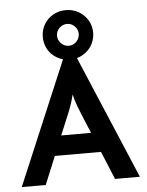

<svg xmlns="http://www.w3.org/2000/svg" viewBox="-55 -841 677 886"><g transform="rotate(-5 283.0 -398.0)"><path d="M9.7 0 250.7 -570.8Q226.4 -577.8 207.3 -593.4Q188.2 -609 177.4 -631.9Q166.7 -654.9 166.7 -681.2Q166.7 -713.9 182.3 -739.9Q197.9 -766 224.3 -780.9Q250.7 -795.8 283.3 -795.8Q315.3 -795.8 341.7 -780.9Q368.1 -766 384 -739.9Q400 -713.9 400 -681.2Q400 -654.9 388.9 -631.9Q377.8 -609 358.7 -593.4Q339.6 -577.8 315.3 -570.8L556.9 0H441.7L388.2 -129.9H174.3L120.8 0ZM211.8 -221.5H350L317.4 -300Q306.9 -325 297.9 -349Q288.9 -372.9 280.6 -404.9Q272.9 -372.9 264.2 -349.3Q255.6 -325.7 244.4 -300ZM283.3 -630.6Q303.5 -630.6 318.4 -645.8Q333.3 -661.1 333.3 -681.2Q333.3 -702.1 318.4 -717Q303.5 -731.9 283.3 -731.9Q262.5 -731.9 247.6 -717Q232.6 -702.1 232.6 -681.2Q232.6 -661.1 247.6 -645.8Q262.5 -630.6 283.3 -630.6Z"/></g></svg>

Font: Afacad Flux SemiBold
Style: Regular
Weight: 600
Designer: Kristian Moeller
Foundry: Dicotype
Version: Version 1.100